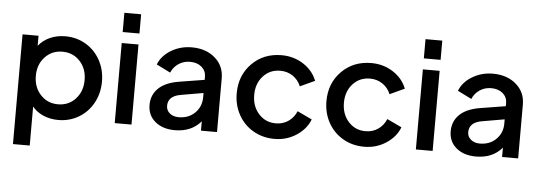

<svg xmlns="http://www.w3.org/2000/svg" viewBox="-56 -919 3638 1292"><g transform="rotate(5 1763.0 -272.5)"><path d="M65.9 200.2V-541H173.8V-473.1Q204.1 -511.2 251 -532.2Q297.9 -553.2 355 -553.2Q430.7 -553.2 492.9 -516.4Q555.2 -479.5 590.6 -414.8Q626 -350.1 626 -271Q626 -191.9 590.8 -127Q555.7 -62 493.4 -24.9Q431.2 12.2 355 12.2Q300.8 12.2 254.9 -7.3Q209 -26.9 179.2 -63V200.2ZM508.8 -271Q508.8 -347.7 462.2 -397.9Q415.5 -448.2 344.2 -448.2Q272.9 -448.2 226.1 -397.9Q179.2 -347.7 179.2 -271Q179.2 -193.8 226.1 -143.3Q272.9 -92.8 344.2 -92.8Q415.5 -92.8 462.2 -143.3Q508.8 -193.8 508.8 -271Z M735.8 -615.2V-745.1H849.1V-615.2ZM735.8 0V-541H849.1V0Z M1142.6 12.2Q1060.1 12.2 1009.3 -30.3Q958.5 -72.8 958.5 -143.1Q958.5 -210 1004.4 -254.9Q1050.3 -299.8 1141.6 -314.9L1313.5 -342.8V-363.8Q1313.5 -403.8 1283.7 -429.4Q1253.9 -455.1 1205.6 -455.1Q1161.6 -455.1 1127.7 -432.1Q1093.8 -409.2 1077.6 -371.1L983.4 -418Q1006.3 -477.5 1069.1 -515.4Q1131.8 -553.2 1208.5 -553.2Q1304.7 -553.2 1365.7 -500.2Q1426.8 -447.3 1426.8 -363.8V0H1318.4V-63Q1253.9 12.2 1142.6 12.2ZM1076.7 -147Q1076.7 -116.2 1100.3 -96.7Q1124 -77.1 1160.6 -77.1Q1228 -77.1 1270.8 -119.6Q1313.5 -162.1 1313.5 -225.1V-253.9L1163.6 -228Q1076.7 -213.9 1076.7 -147Z M1815.4 12.2Q1735.8 12.2 1671.9 -24.9Q1607.9 -62 1572 -127Q1536.1 -191.9 1536.1 -272Q1536.1 -393.1 1615.2 -473.1Q1694.3 -553.2 1815.4 -553.2Q1897.5 -553.2 1962.9 -511Q2028.3 -468.8 2054.2 -400.9L1955.1 -355Q1937.5 -397.9 1900.4 -423.1Q1863.3 -448.2 1815.4 -448.2Q1745.6 -448.2 1700 -398.2Q1654.3 -348.1 1654.3 -271Q1654.3 -193.8 1700 -143.3Q1745.6 -92.8 1815.4 -92.8Q1863.3 -92.8 1900.1 -118.2Q1937 -143.6 1955.1 -187L2054.2 -140.1Q2028.8 -73.7 1962.9 -30.8Q1897 12.2 1815.4 12.2Z M2421.4 12.2Q2341.8 12.2 2277.8 -24.9Q2213.9 -62 2178 -127Q2142.1 -191.9 2142.1 -272Q2142.1 -393.1 2221.2 -473.1Q2300.3 -553.2 2421.4 -553.2Q2503.4 -553.2 2568.8 -511Q2634.3 -468.8 2660.2 -400.9L2561 -355Q2543.5 -397.9 2506.3 -423.1Q2469.2 -448.2 2421.4 -448.2Q2351.6 -448.2 2305.9 -398.2Q2260.3 -348.1 2260.3 -271Q2260.3 -193.8 2305.9 -143.3Q2351.6 -92.8 2421.4 -92.8Q2469.2 -92.8 2506.1 -118.2Q2543 -143.6 2561 -187L2660.2 -140.1Q2634.8 -73.7 2568.8 -30.8Q2502.9 12.2 2421.4 12.2Z M2770 -615.2V-745.1H2883.3V-615.2ZM2770 0V-541H2883.3V0Z M3176.8 12.2Q3094.2 12.2 3043.5 -30.3Q2992.7 -72.8 2992.7 -143.1Q2992.7 -210 3038.6 -254.9Q3084.5 -299.8 3175.8 -314.9L3347.7 -342.8V-363.8Q3347.7 -403.8 3317.9 -429.4Q3288.1 -455.1 3239.7 -455.1Q3195.8 -455.1 3161.9 -432.1Q3127.9 -409.2 3111.8 -371.1L3017.6 -418Q3040.5 -477.5 3103.3 -515.4Q3166 -553.2 3242.7 -553.2Q3338.9 -553.2 3399.9 -500.2Q3460.9 -447.3 3460.9 -363.8V0H3352.5V-63Q3288.1 12.2 3176.8 12.2ZM3110.8 -147Q3110.8 -116.2 3134.5 -96.7Q3158.2 -77.1 3194.8 -77.1Q3262.2 -77.1 3304.9 -119.6Q3347.7 -162.1 3347.7 -225.1V-253.9L3197.8 -228Q3110.8 -213.9 3110.8 -147Z"/></g></svg>

Font: Plus Jakarta Sans SemiBold
Style: Regular
Weight: 600
Designer: Gumpita Rahayu
Foundry: Tokotype
Version: Version 2.006